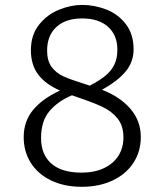

<svg xmlns="http://www.w3.org/2000/svg" viewBox="-20 -734 655 765"><path d="M386.2 -376.4Q457.4 -349.2 499.2 -301Q541 -252.8 541 -188.2Q541 -130.3 511.5 -85.1Q482.1 -40 428.7 -14.9Q375.4 10.3 306.2 10.3Q235.4 10.3 182.8 -15.4Q130.3 -41 102.3 -85.9Q74.4 -130.8 74.4 -187.2Q74.4 -250.8 111.8 -295.9Q149.2 -341 219 -373.3Q161 -398.5 132.1 -437.2Q103.1 -475.9 103.1 -533.8Q103.1 -594.9 135.6 -635.6Q168.2 -676.4 215.4 -695.4Q262.6 -714.4 307.2 -714.4Q356.9 -714.4 404.1 -695.9Q451.3 -677.4 481.8 -637.4Q512.3 -597.4 512.3 -537.4Q512.3 -487.2 480.5 -449Q448.7 -410.8 386.2 -376.4ZM323.6 -397.4 337.9 -392.8Q376.9 -413.3 400 -432.3Q423.1 -451.3 435.4 -476.2Q447.7 -501 447.7 -535.9Q447.7 -593.8 410.5 -627.2Q373.3 -660.5 307.2 -660.5Q241.5 -660.5 204.6 -626.4Q167.7 -592.3 167.7 -532.3Q167.7 -491.3 185.9 -466.9Q204.1 -442.6 234.1 -429.2Q264.1 -415.9 323.6 -397.4ZM280 -349.7 266.7 -354.4Q210.8 -330.8 177.2 -291.3Q143.6 -251.8 143.6 -184.1Q143.6 -118.5 184.6 -82.3Q225.6 -46.2 304.1 -46.2Q356.4 -46.2 394.4 -64.1Q432.3 -82.1 452.1 -113.8Q471.8 -145.6 471.8 -186.7Q471.8 -232.8 448.2 -262.1Q424.6 -291.3 387.2 -308.7Q349.7 -326.2 280 -349.7Z"/></svg>

Font: Fira Code Fixed Light
Style: Regular
Weight: 300
Monospace: yes
Designer: Carrois Corporate, Edenspiekermann AG, Nikita Prokopov
Foundry: Carrois Corporate, Edenspiekermann AG, Nikita Prokopov
Version: Version 5.002